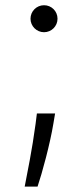

<svg xmlns="http://www.w3.org/2000/svg" viewBox="-20 -529 313 727"><path d="M188.6 -99.4H119.7L114.7 -59.7C101.9 36.6 82.7 129.6 73.5 177.6H122.2C139.2 127.5 169.7 15.3 182.2 -61.4ZM146.7 -407C175.1 -407 197.8 -430 197.8 -458.1C197.8 -486.5 175.1 -509.2 146.7 -509.2C118.6 -509.2 95.5 -486.5 95.5 -458.1C95.5 -430 118.6 -407 146.7 -407Z"/></svg>

Font: Karasuma Gothic
Style: Light
Weight: 300
Designer: Rasmus Andersson / Ryoko Nishizuka
Foundry: rsms
Version: Version 1.00